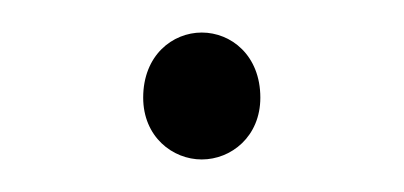

<svg xmlns="http://www.w3.org/2000/svg" viewBox="-20 -476 248 118"><path d="M104 -378C122 -378 140 -392 140 -416C140 -442 122 -456 104 -456C86 -456 68 -442 68 -416C68 -392 86 -378 104 -378Z"/></svg>

Font: Source Sans Pro ExtraLight
Style: Regular
Weight: 200
Designer: Paul D. Hunt
Foundry: Adobe Systems Incorporated
Version: Version 3.006;hotconv 1.0.111;makeotfexe 2.5.65597